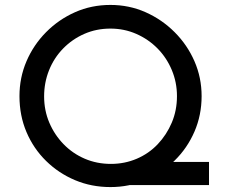

<svg xmlns="http://www.w3.org/2000/svg" viewBox="-20 -751 927 779"><path d="M580 -94H828V0H451ZM59 -361Q59 -436 87.5 -502.5Q116 -569 167 -620.5Q218 -672 284.5 -701.5Q351 -731 428 -731Q504 -731 570.5 -701.5Q637 -672 688.5 -620.5Q740 -569 769 -502.5Q798 -436 798 -361Q798 -284 769 -217Q740 -150 688.5 -99.5Q637 -49 570.5 -20.5Q504 8 428 8Q351 8 284.5 -20Q218 -48 167 -98Q116 -148 87.5 -215Q59 -282 59 -361ZM159 -360Q159 -303 180 -253.5Q201 -204 238 -166Q275 -128 324 -107Q373 -86 430 -86Q486 -86 535 -107Q584 -128 620 -166Q656 -204 677 -253.5Q698 -303 698 -361Q698 -417 677 -467Q656 -517 619 -554.5Q582 -592 533 -613.5Q484 -635 428 -635Q371 -635 322 -613.5Q273 -592 236 -554Q199 -516 179 -466Q159 -416 159 -360Z"/></svg>

Font: Josefin Sans Thin
Style: Regular
Weight: 400
Version: Version 2.000